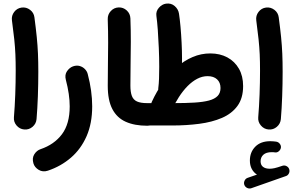

<svg xmlns="http://www.w3.org/2000/svg" viewBox="-20 -677 1681 1099"><path d="M48.3 -560.7Q56.9 -497.3 61.6 -452.2Q66.3 -407.1 68.1 -365.9Q69.9 -324.7 69.9 -272.8Q69.9 -205.7 67.3 -135.9Q64.7 -66.2 59.7 -5.7Q57.4 20.8 74.8 41.3Q92.3 61.9 118.8 64.2Q145.6 66.5 166.3 48.9Q186.9 31.2 189.2 4.8Q194.2 -55.5 196.8 -126.2Q199.3 -196.9 199.3 -266.2Q199.3 -323.4 197.3 -369.8Q195.3 -416.3 190.4 -465.1Q185.5 -513.9 177 -578Q173.6 -604.5 152 -620.8Q130.5 -637.1 104 -633.7Q77.5 -630.2 61.2 -608.7Q44.9 -587.2 48.3 -560.7Z M397.1 -296.9Q377.7 -289.7 363.5 -269.3Q349.4 -248.9 356.9 -220.1Q379 -136 379 -68.4Q379 32.3 334.5 91.5Q289.9 150.6 212 176.9Q190.4 184.1 176.5 205.9Q162.5 227.8 171.3 258.1Q178.1 281.1 201.6 295.3Q225.1 309.4 253.8 300Q328.6 275 385.9 225.6Q443.2 176.3 475.5 102.7Q507.7 29.2 507.7 -68.4Q507.7 -156 482.3 -252.6Q478.5 -268.6 466.2 -281.4Q453.9 -294.2 435.9 -299.3Q418 -304.4 397.1 -296.9Z M596.8 -185.5Q596.8 -102.9 623.1 -52.7Q649.4 -2.4 699.9 20.1Q750.4 42.7 822.8 42.7H823.2Q850.2 42.7 868.9 23.6Q887.6 4.5 887.6 -22Q887.6 -49 868.9 -67.8Q850.2 -86.7 823.2 -86.7H822.8Q785.2 -86.7 764.3 -96.1Q743.4 -105.5 734.9 -127.6Q726.4 -149.8 726.4 -187.4Q726.4 -252.3 727.5 -313.2Q728.6 -374.1 728.8 -437.4Q729 -500.7 726.4 -572Q725.3 -599 705.4 -617.3Q685.4 -635.6 658.8 -634.5Q632.3 -633.4 614.1 -613.6Q595.9 -593.9 596.7 -566.9Q599.2 -494.6 599 -431.6Q598.8 -368.7 597.8 -309Q596.8 -249.3 596.8 -185.5Z M758.9 -22.3Q758.9 3.4 777.8 22.3Q796.8 41.3 823.2 41.3H966.1Q1047.4 41.3 1120.5 31.7Q1193.7 22.2 1250.3 -2.1Q1306.9 -26.5 1339.2 -70.7Q1371.6 -115 1371.6 -184.3Q1371.6 -241.6 1347.8 -283.4Q1324 -325.3 1281.6 -348.3Q1239.1 -371.2 1183.7 -371.2Q1131.1 -371.2 1082.8 -350.6Q1034.5 -330 991.7 -292.8Q948.9 -255.7 912.8 -205Q876.7 -154.3 848.9 -94Q838.3 -71.2 846.9 -46.9Q855.5 -22.7 878.4 -11.8Q901.5 -1.2 925.7 -9.9Q949.8 -18.6 960.4 -41.4Q980.1 -84.2 1003.6 -120.8Q1027.1 -157.3 1053.7 -184.3Q1080.3 -211.2 1109.1 -226.1Q1137.8 -241.1 1168.3 -241.1Q1202.8 -241.1 1222.5 -222.9Q1242.2 -204.7 1242.2 -173.3Q1242.2 -145 1225.7 -127.8Q1209.2 -110.6 1176.3 -101.7Q1143.3 -92.9 1093 -89.8Q1042.7 -86.7 975.2 -86.7H823.2Q796.8 -86.7 777.8 -68Q758.9 -49.3 758.9 -22.3ZM875.2 -585.7Q879.6 -554.4 883.2 -506.2Q886.7 -457.9 889 -402.5Q891.4 -347 891.4 -294.3Q891.4 -257.7 890.3 -227.2Q889.2 -196.8 886 -172Q882.6 -146 897.9 -123.1Q913.3 -100.2 942.7 -96.8Q966.3 -94.1 988.8 -109.4Q1011.2 -124.8 1013.9 -151Q1017.8 -182 1019.8 -231.8Q1021.9 -281.5 1021.9 -343.4Q1021.9 -384.9 1019.5 -432.1Q1017.2 -479.4 1013.3 -523.1Q1009.4 -566.9 1004.6 -598.3Q1000.9 -624.1 980.2 -642.2Q959.5 -660.3 930.1 -656.1Q907 -652.7 889.2 -632.3Q871.5 -611.9 875.2 -585.7Z M1378.5 380.9Q1382.8 392.9 1394.7 398.7Q1406.6 404.4 1418.5 400.4L1616.6 330.8Q1627.1 327.6 1633 316.8Q1638.9 306 1636.1 294.2Q1633.3 281.4 1621.3 274.5Q1609.3 267.6 1596.2 272Q1566.5 282.2 1551.6 285.5Q1536.6 288.8 1523.6 288.8Q1499.3 288.8 1485.4 278Q1471.6 267.1 1471.6 246.1Q1471.6 223.3 1487.6 208.6Q1503.7 194 1535.6 194Q1540.3 194 1545.4 194.3Q1550.5 194.7 1553.7 195.3Q1566 197.3 1576.3 188.4Q1586.5 179.4 1588 167.2Q1589.1 155.5 1581.1 145.6Q1573.1 135.6 1560.3 133.7Q1553.8 132.7 1544.6 132Q1535.3 131.2 1527.2 131.2Q1471.9 131.2 1441.1 162.7Q1410.3 194.1 1410.3 242.1Q1410.3 269.3 1421 289.7Q1431.8 310.2 1450.9 322.5L1397.9 340.8Q1385.7 344.8 1380 357.2Q1374.3 369.5 1378.5 380.9ZM1446.8 -560.7Q1455.3 -497.3 1460 -452.2Q1464.7 -407.1 1466.6 -365.9Q1468.4 -324.7 1468.4 -272.8Q1468.4 -205.7 1465.8 -135.9Q1463.1 -66.2 1458.1 -5.7Q1455.8 20.8 1473.3 41.3Q1490.7 61.9 1517.2 64.2Q1544.1 66.5 1564.7 48.9Q1585.3 31.2 1587.6 4.8Q1592.7 -55.5 1595.2 -126.2Q1597.8 -196.9 1597.8 -266.2Q1597.8 -323.4 1595.8 -369.8Q1593.8 -416.3 1588.9 -465.1Q1584 -513.9 1575.4 -578Q1572 -604.5 1550.5 -620.8Q1528.9 -637.1 1502.4 -633.7Q1476 -630.2 1459.7 -608.7Q1443.4 -587.2 1446.8 -560.7Z"/></svg>

Font: Mikhak VF
Style: Regular
Weight: 100
Designer: Amin Abedi
Version: Version 3.001